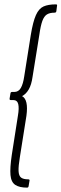

<svg xmlns="http://www.w3.org/2000/svg" viewBox="-20 -717 281 879"><path d="M104 142Q69 142 50 129.5Q31 117 28 84.5Q25 52 34 -8L62 -187Q68 -222 63.5 -240.5Q59 -259 40 -259H29Q23 -259 24 -266L28 -290Q29 -296 35 -296H45Q65 -296 75.5 -314.5Q86 -333 91 -368L121 -557Q131 -618 144.5 -648Q158 -678 179.5 -687.5Q201 -697 236 -697Q243 -697 241 -690L238 -666Q237 -659 230 -659Q208 -659 195 -651Q182 -643 174 -621.5Q166 -600 160 -557L129 -365Q124 -329 111.5 -307.5Q99 -286 81 -277Q96 -269 101 -246.5Q106 -224 101 -187L71 2Q64 44 65 66Q66 88 76.5 96Q87 104 109 104Q117 104 115 111L111 135Q110 142 104 142Z"/></svg>

Font: Sofia Sans Extra Condensed Light
Style: Italic
Weight: 300
Italic angle: -9°
Version: Version 4.100